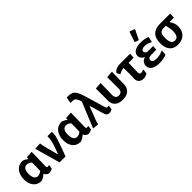

<svg xmlns="http://www.w3.org/2000/svg" viewBox="268 -2014 3299 3299"><g transform="rotate(-45 1917.5 -365.0)"><path d="M224 7Q131 7 79 -57.5Q27 -122 27 -224Q27 -333 81.5 -402Q136 -471 234 -471Q284 -457 326 -421H332V-460L457 -469L450 -121Q450 -104 455.5 -97.5Q461 -91 475 -91Q486 -91 498 -95L508 -87L496 -17Q459 3 417 6Q359 -1 338 -54H328Q283 -12 224 7ZM151 -239Q151 -168 174 -132Q197 -96 238 -96Q281 -96 328 -131L332 -237V-334Q285 -374 240 -374Q198 -374 174.5 -339Q151 -304 151 -239Z M946 -465Q950 -417 938.5 -366Q927 -315 884 -195L812 0H668L537 -462L660 -468L673 -391L742 -125H751L791 -232Q844 -379 837 -460L843 -467Z M1177 7Q1084 7 1032 -57.5Q980 -122 980 -224Q980 -333 1034.5 -402Q1089 -471 1187 -471Q1237 -457 1279 -421H1285V-460L1410 -469L1403 -121Q1403 -104 1408.5 -97.5Q1414 -91 1428 -91Q1439 -91 1451 -95L1461 -87L1449 -17Q1412 3 1370 6Q1312 -1 1291 -54H1281Q1236 -12 1177 7ZM1104 -239Q1104 -168 1127 -132Q1150 -96 1191 -96Q1234 -96 1281 -131L1285 -237V-334Q1238 -374 1193 -374Q1151 -374 1127.5 -339Q1104 -304 1104 -239Z M1598 7 1487 -5 1678 -469Q1654 -550 1626 -573.5Q1598 -597 1528 -587L1523 -598L1543 -701Q1638 -711 1688 -672.5Q1738 -634 1773 -519L1893 -117Q1899 -97 1909.5 -92.5Q1920 -88 1946 -94L1955 -86L1942 -11Q1910 5 1877 8Q1841 6 1823.5 -11Q1806 -28 1793 -74L1723 -314H1714L1620 -71Z M2006 -170 2007 -244 2006 -457 2131 -467 2125 -187Q2123 -92 2203 -92Q2284 -92 2283 -187L2281 -457L2406 -467L2400 -170Q2400 -86 2347.5 -39Q2295 8 2200 8Q2105 8 2054.5 -38.5Q2004 -85 2006 -170Z M2721 6Q2657 6 2623.5 -25Q2590 -56 2590 -112L2595 -220L2592 -371Q2539 -367 2487 -337L2474 -339L2448 -391L2449 -405Q2502 -464 2593 -464H2841L2845 -457L2838 -372H2716L2710 -146Q2710 -120 2719.5 -108.5Q2729 -97 2751 -97Q2772 -97 2806 -110L2815 -100L2803 -24Q2764 -3 2721 6Z M3102 -734 3113 -740 3197 -708 3201 -695Q3172 -636 3119 -530L3108 -524L3042 -550Q3072 -635 3102 -734ZM3093 9Q2996 9 2942.5 -25Q2889 -59 2889 -125Q2889 -213 2985 -243Q2908 -279 2908 -346Q2908 -406 2961 -439.5Q3014 -473 3104 -473Q3206 -473 3273 -442L3254 -348L3244 -343Q3178 -382 3112 -382Q3075 -382 3053 -368.5Q3031 -355 3031 -330Q3031 -295 3074 -277L3213 -278L3218 -270L3211 -194H3088Q3012 -194 3012 -141Q3012 -82 3111 -82Q3185 -82 3262 -116L3272 -109L3262 -21Q3187 9 3093 9Z M3540 10Q3442 10 3389.5 -50.5Q3337 -111 3337 -226Q3337 -465 3578 -465H3817L3821 -457L3814 -370H3714L3711 -362Q3763 -293 3763 -214Q3763 -111 3703 -50.5Q3643 10 3540 10ZM3551 -78Q3642 -78 3642 -215Q3642 -290 3617 -370H3570Q3510 -370 3485.5 -340.5Q3461 -311 3461 -236Q3461 -154 3483 -116Q3505 -78 3551 -78Z"/></g></svg>

Font: Alegreya Sans SC
Style: Bold
Weight: 700
Designer: Juan Pablo del Peral
Foundry: Huerta Tipografica
Version: Version 2.007